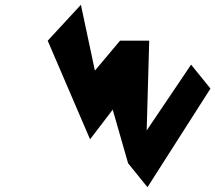

<svg xmlns="http://www.w3.org/2000/svg" viewBox="-20 -782 899 802"><path d="M179.3 -612 356.2 -200 450.8 -324 515.1 -100 596 0 859.1 -412 778.2 -512 592.7 -237 603.3 -612H481.3L376.4 -487L317.9 -762Z"/></svg>

Font: Digital Distortion
Style: Obl
Weight: 400
Version: Version 1